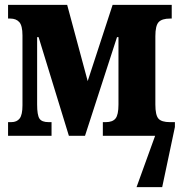

<svg xmlns="http://www.w3.org/2000/svg" viewBox="-20 -556 736 786"><path d="M696 -36 644 210H539L615 0H401V-56H413Q441 -56 453 -71Q465 -86 465 -128V-404H459L328 0H262L138 -404H132V-128Q132 -85 141.5 -70.5Q151 -56 179 -56H191V0H13V-56H26Q49 -56 60.5 -71Q72 -86 72 -125V-411Q72 -451 59 -465.5Q46 -480 22 -480H13V-536H255L339 -224L441 -536H683V-480H676Q643 -480 629.5 -465.5Q616 -451 616 -408V-128Q616 -85 628.5 -70.5Q641 -56 676 -56H696Z"/></svg>

Font: Noto Serif CondBlack
Style: Regular
Weight: 900
Width: 3
Designer: Monotype Design Team
Foundry: Monotype Imaging Inc.
Version: Version 1.001